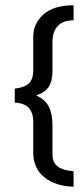

<svg xmlns="http://www.w3.org/2000/svg" viewBox="-20 -599 319 728"><path d="M259 -522Q219 -522 199 -500.5Q179 -479 179 -440V-329Q179 -293 165.5 -271Q152 -249 119 -238V-236Q151 -222 165 -194.5Q179 -167 179 -123V-11Q179 45 259 50V109Q190 107 148 73Q106 39 106 -21V-138Q106 -171 89.5 -189.5Q73 -208 36 -210V-263Q72 -267 89 -282.5Q106 -298 106 -332V-459Q106 -510 145 -544.5Q184 -579 259 -579Z"/></svg>

Font: Mukta Malar
Style: Regular
Weight: 400
Designer: Aadarsh Rajan, Girish Dalvi, Yashodeep Gholap
Foundry: Ek Type
Version: Version 2.538;PS 1.000;hotconv 16.6.51;makeotf.lib2.5.65220;